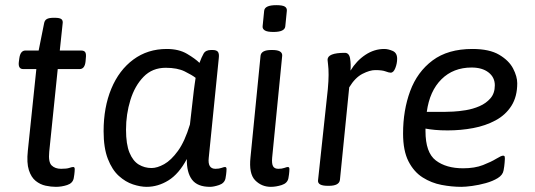

<svg xmlns="http://www.w3.org/2000/svg" viewBox="-20 -719 2077 745"><path d="M197 6Q178 6 157 1.5Q136 -3 118.5 -17Q101 -31 92 -59Q83 -87 88 -134L121 -451H70Q50 -451 53 -478L55 -493Q59 -523 79 -523H130L151 -628Q153 -640 161.5 -645Q170 -650 189 -650H192Q212 -650 218.5 -644.5Q225 -639 223 -627L212 -523H294Q307 -523 311 -516Q315 -509 313 -493L312 -481Q309 -451 289 -451H204L171 -130Q167 -90 180.5 -77Q194 -64 217 -64Q239 -64 249 -67.5Q259 -71 264 -71Q270 -71 270 -63Q270 -62 269.5 -53Q269 -44 266 -27Q262 -8 240.5 -1Q219 6 197 6Z M549 6Q525 6 496 -3.5Q467 -13 441 -36.5Q415 -60 398.5 -102.5Q382 -145 382 -210Q382 -303 412 -375Q442 -447 497.5 -488Q553 -529 627 -529Q674 -529 706 -510Q738 -491 754 -475Q762 -497 770 -511Q778 -525 799 -525H805Q820 -525 825.5 -518Q831 -511 829 -494L790 -107Q785 -64 816 -64Q830 -64 839.5 -67.5Q849 -71 853 -71Q859 -71 859 -63Q859 -62 858.5 -53Q858 -44 855 -27Q851 -8 830 -1Q809 6 795 6Q746 6 725 -22Q704 -50 705 -102Q674 -44 633.5 -19Q593 6 549 6ZM568 -67Q590 -67 617 -82Q644 -97 670.5 -133.5Q697 -170 717 -236L732 -367Q734 -381 735.5 -393Q737 -405 739 -417Q725 -428 696.5 -442Q668 -456 623 -456Q571 -456 537 -421Q503 -386 486 -331Q469 -276 469 -216Q469 -159 482.5 -126.5Q496 -94 518.5 -80.5Q541 -67 568 -67Z M1041 -595Q1017 -595 1007.5 -601Q998 -607 999 -617L1005 -677Q1007 -699 1052 -699Q1076 -699 1085 -693.5Q1094 -688 1093 -677L1087 -617Q1085 -595 1041 -595ZM1031 6Q995 6 970 -19.5Q945 -45 952 -109L991 -503Q994 -525 1033 -525H1037Q1076 -525 1075 -503L1036 -107Q1034 -84 1039.5 -74Q1045 -64 1060 -64Q1074 -64 1083.5 -67.5Q1093 -71 1097 -71Q1103 -71 1103 -63Q1103 -62 1102.5 -53Q1102 -44 1099 -27Q1095 -8 1073 -1Q1051 6 1031 6Z M1252 2Q1212 2 1214 -19L1252 -373Q1255 -406 1255 -428Q1255 -454 1253 -468Q1251 -482 1251 -487Q1251 -514 1318 -514Q1335 -514 1338.5 -491.5Q1342 -469 1340 -445Q1363 -483 1397.5 -506Q1432 -529 1471 -529Q1486 -529 1503.5 -521.5Q1521 -514 1521 -491Q1521 -473 1514 -455Q1507 -437 1496 -437Q1489 -437 1476 -442Q1463 -447 1436 -447Q1415 -447 1386.5 -432.5Q1358 -418 1335 -380L1299 -21Q1296 2 1256 2Z M1813 -529Q1879 -529 1917 -506.5Q1955 -484 1971 -453Q1987 -422 1987 -396Q1987 -344 1964.5 -308.5Q1942 -273 1903 -252Q1864 -231 1816 -222Q1768 -213 1717 -213Q1689 -213 1668 -215Q1647 -217 1631 -220V-210Q1631 -127 1671 -96.5Q1711 -66 1777 -66Q1822 -66 1854 -78.5Q1886 -91 1905.5 -103Q1925 -115 1932 -115Q1935 -115 1937 -113.5Q1939 -112 1939 -103Q1939 -101 1938 -87.5Q1937 -74 1934 -58Q1931 -40 1911.5 -28Q1892 -16 1865 -8.5Q1838 -1 1812 2.5Q1786 6 1770 6Q1733 6 1693.5 -1.5Q1654 -9 1620 -30.5Q1586 -52 1565 -93Q1544 -134 1544 -201Q1544 -291 1571.5 -365.5Q1599 -440 1658.5 -484.5Q1718 -529 1813 -529ZM1810 -457Q1739 -457 1693 -411.5Q1647 -366 1636 -285H1707Q1716 -285 1738 -286Q1760 -287 1787.5 -291.5Q1815 -296 1840.5 -307Q1866 -318 1883 -337.5Q1900 -357 1900 -388Q1900 -419 1875.5 -438Q1851 -457 1810 -457Z"/></svg>

Font: Asap
Style: Italic
Weight: 400
Italic angle: -6°
Designer: Pablo Cosgaya
Foundry: Omnibus-Type
Version: Version 3.001; ttfautohint (v1.8.3)